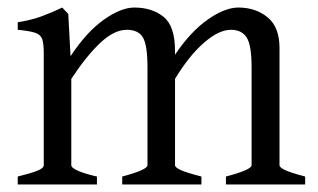

<svg xmlns="http://www.w3.org/2000/svg" viewBox="-20 -489 844 509"><path d="M579 0V-21Q647 -39 647 -51V-310Q647 -369 634 -389.5Q621 -410 592 -410Q560 -410 520.5 -375.5Q481 -341 444 -280V-51Q444 -45 459.5 -38Q475 -31 514 -21V0H304V-21Q371 -39 371 -51V-310Q371 -369 359 -389.5Q347 -410 316 -410Q283 -410 246.5 -376Q210 -342 169 -280V-51Q169 -44 187.5 -36Q206 -28 237 -21V0H27V-21Q60 -29 78 -36Q96 -43 96 -51V-348Q96 -373 92 -385Q88 -397 73.5 -402Q59 -407 27 -410V-430Q64 -436 91 -446Q118 -456 145 -469L161 -452L167 -340Q210 -405 255.5 -437Q301 -469 336 -469Q383 -469 413.5 -444.5Q444 -420 444 -354V-344Q485 -405 530.5 -437Q576 -469 612 -469Q658 -469 689.5 -443Q721 -417 721 -362V-51Q721 -45 736 -38Q751 -31 789 -21V0Z"/></svg>

Font: ChillKai
Style: Regular
Weight: 400
Designer: ChillType
Foundry: 寒蝉字型
Version: Version 2.000